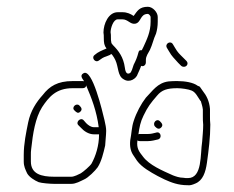

<svg xmlns="http://www.w3.org/2000/svg" viewBox="-20 -549 689 566"><path d="M472 -408 478 -398C487 -382 493 -378 505 -364L514 -355C525 -346 540 -359 529 -370L520 -379C509 -390 504 -394 496 -408L490 -418C483 -431 465 -420 472 -408ZM410 -365V-372C410 -384 417 -392 422 -402C430 -419 432 -433 440 -450C443 -460 445 -472 445 -485V-499C445 -513 430 -529 416 -529C391 -529 385 -517 374 -502C365 -508 355 -513 341 -513H327C300 -513 285 -479 285 -453C286 -448 286 -443 286 -438C286 -423 287 -415 294 -406C280 -400 269 -396 259 -387C248 -379 261 -362 272 -371C279 -376 284 -380 294 -383L304 -387C305 -388 307 -389 308 -390L311 -387C315 -382 318 -376 320 -372C330 -351 326 -325 345 -315C362 -304 382 -317 386 -331C389 -338 394 -348 396 -355C397 -354 399 -354 400 -354C406 -354 410 -359 410 -365ZM424 -499V-485C424 -455 413 -433 403 -411L398 -401C390 -401 390 -400 388 -394C384 -379 381 -372 374 -358C371 -350 368 -335 362 -333C351 -328 349 -343 348 -350C344 -380 330 -399 313 -416C310 -419 308 -422 308 -425C307 -428 307 -433 307 -438C307 -444 307 -449 306 -454C306 -466 314 -492 327 -492H341C357 -492 364 -477 378 -479C397 -482 392 -508 416 -508C419 -508 424 -502 424 -499ZM437 -176C442 -171 448 -166 455 -173C462 -180 457 -186 452 -191C442 -202 428 -186 437 -176ZM200 -223C205 -218 210 -213 217 -220C224 -227 219 -233 214 -238C205 -247 189 -232 200 -223ZM503 -310C495 -310 486 -310 477 -309C444 -305 429 -280 410 -261C396 -243 382 -217 374 -192C368 -174 368 -156 364 -136C362 -118 365 -104 372 -93L384 -75C398 -56 423 -42 445 -30L465 -20C485 -11 505 -3 533 -3C540 -2 547 -4 556 -8C578 -17 586 -41 590 -69C595 -105 600 -144 600 -182C599 -191 599 -199 599 -206V-228C597 -251 589 -267 577 -282L570 -292C569 -294 566 -295 563 -296C550 -306 525 -310 503 -310ZM578 -226V-206C578 -199 578 -190 579 -181C579 -164 577 -148 576 -132C570 -94 577 -24 534 -24C529 -24 525 -24 520 -25C509 -25 498 -29 490 -32C459 -46 420 -62 401 -88C391 -101 382 -111 385 -134V-135C387 -134 389 -133 392 -133H416C427 -133 437 -136 446 -138C459 -142 454 -163 440 -158C432 -156 425 -154 416 -154H392C391 -154 389 -154 388 -153C391 -174 394 -190 403 -208C416 -235 424 -245 443 -267C457 -284 473 -289 503 -289C515 -289 536 -286 545 -282C557 -277 563 -263 570 -253C570 -252 571 -252 572 -251C574 -243 577 -236 578 -226ZM293 -163C293 -172 291 -182 288 -195C282 -220 252 -349 226 -333C215 -327 222 -318 227 -311C227 -310 227 -310 228 -309C227 -310 225 -310 223 -310H194C150 -310 126 -295 106 -269C87 -248 70 -222 63 -188C57 -158 50 -126 50 -92V-73C50 -58 55 -49 60 -38C66 -27 82 -17 94 -12C103 -9 128 -7 140 -7H190C204 -7 217 -15 228 -20C240 -25 261 -46 268 -56C279 -73 285 -98 290 -120C290 -127 293 -151 293 -163ZM71 -73V-92C71 -98 71 -104 72 -110C77 -156 84 -201 104 -233C124 -263 145 -289 194 -289H223C230 -289 234 -292 234 -298V-297C250 -260 265 -221 271 -174H257C248 -174 240 -180 234 -186L227 -194C218 -205 202 -189 211 -180L219 -172C227 -163 241 -153 257 -153H272C272 -119 262 -89 250 -67C246 -60 225 -42 218 -38C212 -35 199 -28 190 -28H140C102 -28 71 -36 71 -73Z"/></svg>

Font: Be Happy
Style: Regular
Weight: 500
Designer: Mew Too
Foundry: Cannot Into Space Fonts
Version: Version 0.9977